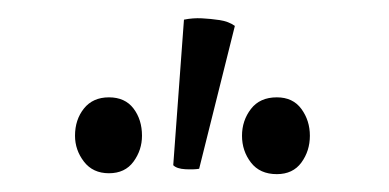

<svg xmlns="http://www.w3.org/2000/svg" viewBox="-20 -778 436 215"><path d="M203 -589Q197 -588 187.5 -588.5Q178 -589 174 -593L186 -756Q196 -758 206 -757.5Q216 -757 226 -755.5Q236 -754 243 -749ZM102 -584Q84 -584 74 -597Q64 -610 64 -626Q64 -644 74 -656.5Q84 -669 102 -669Q120 -669 129.5 -656.5Q139 -644 139 -626Q139 -610 129.5 -597Q120 -584 102 -584ZM290 -583Q271 -583 261 -596Q251 -609 251 -626Q251 -643 261 -656Q271 -669 290 -669Q308 -669 317.5 -656Q327 -643 327 -626Q327 -609 317.5 -596Q308 -583 290 -583Z"/></svg>

Font: Arima Light
Style: Regular
Weight: 300
Designer: Joana Correia and Natanael Gama
Foundry: NDISCOVER
Version: Version 1.101;gftools[0.9.23]